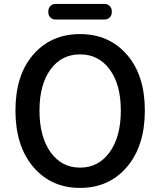

<svg xmlns="http://www.w3.org/2000/svg" viewBox="-20 -919 794 952"><path d="M56.6 -371.1Q56.6 -546.9 145 -648.4Q233.4 -750 377 -750Q520.5 -750 609.4 -647.9Q698.2 -545.9 698.2 -371.1Q698.2 -195.3 609.4 -91.3Q520.5 12.7 377 12.7Q233.4 12.7 145 -91.3Q56.6 -195.3 56.6 -371.1ZM579.1 -371.1Q579.1 -500 523.9 -574.7Q468.8 -649.4 377 -649.4Q285.2 -649.4 230.5 -574.7Q175.8 -500 175.8 -371.1Q175.8 -241.2 230.5 -164.6Q285.2 -87.9 377 -87.9Q468.8 -87.9 523.9 -164.6Q579.1 -241.2 579.1 -371.1ZM254.9 -822.3Q240.2 -822.3 230 -832.5Q219.7 -842.8 219.7 -856.4V-864.3Q219.7 -878.9 230 -889.2Q240.2 -899.4 254.9 -899.4H499Q513.7 -899.4 523.9 -889.2Q534.2 -878.9 534.2 -864.3V-856.4Q534.2 -842.8 523.9 -832.5Q513.7 -822.3 499 -822.3Z"/></svg>

Font: Gen Jyuu GothicL Medium
Style: Regular
Weight: 500
Designer: [Source Han Sans]
Ryoko NISHIZUKA  (kana & ideographs); Paul D. Hunt (Latin, Greek & Cyrillic); Wenlong ZHANG  (bopomofo
Version: Version 1.002.20150607